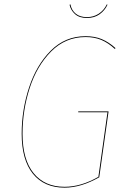

<svg xmlns="http://www.w3.org/2000/svg" viewBox="-20 -857 580 886"><path d="M513 -635 510 -631Q480 -659 448 -672.5Q416 -686 375 -686Q282 -686 216 -619.5Q150 -553 117 -450.5Q84 -348 84 -240Q84 -121 135 -58Q186 5 278 5Q354 5 434 -41L476 -339H341V-343H481L438 -39Q354 9 278 9Q184 9 132 -55Q80 -119 80 -240Q80 -349 114 -453Q148 -557 214.5 -623.5Q281 -690 375 -690Q417 -690 449.5 -676.5Q482 -663 513 -635ZM301 -835 305 -837Q310 -810 329.5 -794Q349 -778 381 -778Q412 -778 436 -794Q460 -810 473 -837L476 -835Q464 -809 440 -791.5Q416 -774 381 -774Q346 -774 326 -792Q306 -810 301 -835Z"/></svg>

Font: Fira Sans Condensed Four
Style: Italic
Weight: 100
Width: 3
Italic angle: -8°
Designer: bBox Type GmbH & Carrois Corporate GbR & Edenspiekermann AG
Foundry: bBox Type GmbH & Carrois Corporate GbR & Edenspiekermann AG
Version: Version 4.301